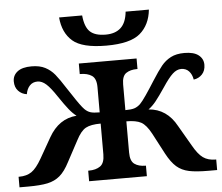

<svg xmlns="http://www.w3.org/2000/svg" viewBox="-53 -812 1007 871"><g transform="rotate(-5 451.0 -376.0)"><path d="M1 -48H4Q38 -48 60.5 -63.5Q83 -79 107 -121L160 -214Q206 -295 287 -301Q270 -314 253.5 -334.5Q237 -355 210 -395Q183 -436 163.5 -453.5Q144 -471 124 -471Q102 -471 88.5 -456.5Q75 -442 71 -418Q48 -421 32.5 -437.5Q17 -454 17 -481Q17 -508 38.5 -525Q60 -542 103 -542Q140 -542 165 -529Q190 -516 208 -494Q226 -472 254 -428L274 -398Q309 -344 325 -328Q337 -316 351 -311.5Q365 -307 393 -307V-422Q393 -461 373 -474.5Q353 -488 321 -488H318V-536H581V-488H578Q548 -488 529 -475Q510 -462 510 -424V-307Q537 -307 551 -311.5Q565 -316 578 -328Q589 -339 607.5 -366Q626 -393 648 -428Q676 -472 694 -494Q712 -516 737 -529Q762 -542 799 -542Q842 -542 863.5 -525Q885 -508 885 -481Q885 -454 869.5 -437.5Q854 -421 831 -418Q827 -442 813.5 -456.5Q800 -471 778 -471Q758 -471 739 -453.5Q720 -436 693 -395Q666 -355 649.5 -334.5Q633 -314 615 -301Q698 -295 742 -214L796 -121Q819 -80 841.5 -64Q864 -48 898 -48H901V0H862Q806 0 773 -7Q740 -14 717 -34Q694 -54 672 -95L622 -190Q600 -231 577 -243.5Q554 -256 510 -256V-114Q510 -75 529 -61.5Q548 -48 578 -48H581V0H318V-48H321Q353 -48 373 -62Q393 -76 393 -116V-256Q348 -256 325 -243.5Q302 -231 281 -190L230 -95Q209 -54 185.5 -34Q162 -14 129 -7Q96 0 40 0H1ZM247 -752H352Q357 -699 380 -677.5Q403 -656 451 -656Q495 -656 520 -679Q545 -702 550 -752H656Q649 -683 604 -644.5Q559 -606 450 -606Q340 -606 296.5 -644Q253 -682 247 -752Z"/></g></svg>

Font: Noto Serif SemiBold
Style: Regular
Weight: 600
Designer: Monotype Design Team
Foundry: Monotype Imaging Inc.
Version: Version 1.001